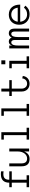

<svg xmlns="http://www.w3.org/2000/svg" viewBox="1834 -2522 699 4407"><g transform="rotate(-90 2183.5 -318.5)"><path d="M455.1 -397.9H261.2V-57.1H363.8V0H90.8V-57.1H193.8V-397.9H90.8V-455.1H193.8Q193.8 -548.8 242.4 -598.4Q291 -647.9 389.2 -647.9Q412.1 -647.9 428 -646.5Q443.8 -645 455.1 -643.1V-585.9Q440.9 -587.9 425.5 -589.4Q410.2 -590.8 389.2 -590.8Q325.2 -590.8 293.2 -558.3Q261.2 -525.9 261.2 -455.1H455.1Z M569.8 -455.1H636.7V-173.8Q636.7 -112.8 663.3 -79.3Q689.9 -45.9 749 -45.9Q786.1 -45.9 815.9 -63Q845.7 -80.1 866.7 -108.6Q887.7 -137.2 898.7 -174.1Q909.7 -210.9 909.7 -251V-455.1H977.1V0H909.7V-113.8Q861.8 11.2 737.8 11.2Q569.8 11.2 569.8 -173.8Z M1455.6 0H1182.6V-57.1H1285.6V-580.1H1182.6V-637.2H1353V-57.1H1455.6Z M2001.5 0H1728.5V-57.1H1831.5V-580.1H1728.5V-637.2H1898.9V-57.1H2001.5Z M2643.6 -145Q2635.7 -73.2 2587.2 -31Q2538.6 11.2 2465.8 11.2Q2425.8 11.2 2392.6 -2Q2359.4 -15.1 2335.9 -38.6Q2312.5 -62 2299.6 -95Q2286.6 -127.9 2286.6 -167V-397.9H2183.6V-455.1H2286.6V-637.2H2353.5V-455.1H2547.4V-397.9H2353.5V-167Q2353.5 -142.1 2361.6 -120.1Q2369.6 -98.1 2384 -81.5Q2398.4 -64.9 2418.9 -55.4Q2439.5 -45.9 2465.8 -45.9Q2515.6 -45.9 2549.1 -76.9Q2582.5 -107.9 2587.4 -157.2Z M3002.4 -545.9H2911.6V-637.2H3002.4ZM3093.3 0H2820.3V-57.1H2923.3V-397.9H2820.3V-455.1H2990.7V-57.1H3093.3Z M3730.5 0H3663.6V-327.1Q3663.6 -366.2 3649.9 -387.7Q3636.2 -409.2 3610.4 -409.2Q3572.3 -409.2 3554.4 -369.1Q3536.6 -329.1 3536.6 -256.8V0H3469.2V-327.1Q3469.2 -366.2 3455.3 -387.7Q3441.4 -409.2 3415.5 -409.2Q3391.6 -409.2 3377.4 -395Q3363.3 -380.9 3355.2 -358.9Q3347.2 -336.9 3344.7 -310.1Q3342.3 -283.2 3342.3 -256.8V0H3275.4V-455.1H3342.3V-389.2Q3363.3 -465.8 3433.6 -465.8Q3500.5 -465.8 3524.4 -398.9Q3557.6 -465.8 3618.2 -465.8Q3676.3 -465.8 3703.4 -431.4Q3730.5 -397 3730.5 -327.1Z M3888.2 -204.1Q3895.5 -131.8 3940.9 -88.9Q3986.3 -45.9 4059.1 -45.9Q4110.4 -45.9 4150.4 -66.9Q4190.4 -87.9 4210.4 -119.1L4257.3 -86.9Q4223.1 -39.1 4175.8 -13.9Q4128.4 11.2 4059.1 11.2Q4006.3 11.2 3962.4 -6.3Q3918.5 -23.9 3886.5 -55.4Q3854.5 -86.9 3836.9 -130.4Q3819.3 -173.8 3819.3 -227.1Q3819.3 -278.8 3835.2 -322.5Q3851.1 -366.2 3881.1 -398.2Q3911.1 -430.2 3954.1 -448Q3997.1 -465.8 4050.3 -465.8Q4108.4 -465.8 4151.9 -446.3Q4195.3 -426.8 4224.4 -392.3Q4253.4 -357.9 4267.3 -310.1Q4281.2 -262.2 4281.2 -204.1ZM4210.4 -261.2Q4199.2 -335.9 4156.2 -372.6Q4113.3 -409.2 4050.3 -409.2Q4018.1 -409.2 3990.7 -398.7Q3963.4 -388.2 3942.4 -368.7Q3921.4 -349.1 3907.2 -321.5Q3893.1 -293.9 3889.2 -261.2Z"/></g></svg>

Font: Anonymous Pro
Style: Regular
Weight: 400
Monospace: yes
Designer: Mark Simonson
Version: Version 1.002